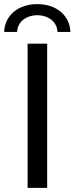

<svg xmlns="http://www.w3.org/2000/svg" viewBox="-27 -912 362 932"><path d="M202 0V-700H107V0ZM56 -757C58 -807 101 -838 154 -838C207 -838 250 -807 252 -757H315C311 -841 243 -892 154 -892C65 -892 -3 -841 -7 -757Z"/></svg>

Font: Montserrat-Alt1 Med
Style: Regular
Weight: 500
Designer: Differentunic
Foundry: Differentunic
Version: Version 7.222